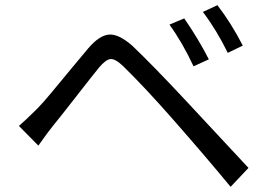

<svg xmlns="http://www.w3.org/2000/svg" viewBox="-20 -749 1040 741"><path d="M691 -678Q745 -600 786 -520L727 -493Q684 -585 634 -654ZM819 -729Q873 -659 917 -573L859 -545Q816 -633 763 -703ZM53 -263Q79 -285 124 -330Q145 -351 178.5 -391.5Q212 -432 255.5 -484.5Q299 -537 321 -563Q363 -612 400 -615.5Q437 -619 490 -573Q566 -501 695 -363Q730 -326 816 -233Q902 -140 939 -101L870 -28Q776 -142 647 -289Q538 -413 454 -495Q424 -523 406 -521Q388 -519 362 -488Q339 -460 274 -376.5Q209 -293 185 -264Q166 -241 128 -187Z"/></svg>

Font: Noto Sans SC
Style: Regular
Weight: 400
Designer: Ryoko NISHIZUKA  (kana, bopomofo & ideographs); Paul D. Hunt (Latin, Greek & Cyrillic); Sandoll Communications , Soo-you
Foundry: Adobe
Version: Version 2.002;hotconv 1.0.116;makeotfexe 2.5.65601